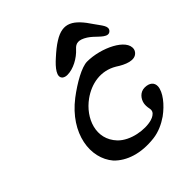

<svg xmlns="http://www.w3.org/2000/svg" viewBox="-307 -1407 1645 1645"><g transform="rotate(-45 515.5 -584.0)"><path d="M230 -88C309 -6 439 40 607 20C675 12 740 -18 795 -56C879 -117 946 -202 950 -267C952 -311 921 -341 862 -341C806 -341 771 -295 762 -252C758 -231 759 -209 764 -186C771 -155 759 -137 738 -123C729 -117 716 -110 701 -106C612 -80 456 -103 376 -186C247 -322 319 -511 460 -612C562 -685 694 -713 815 -641C883 -596 972 -557 1016 -611C1023 -619 1027 -628 1029 -637C1052 -746 837 -847 671 -847C605 -847 484 -779 379 -699C133 -509 100 -239 230 -88ZM680 -990C712 -1026 749 -1034 816 -992C829 -984 842 -973 856 -961C897 -925 952 -856 991 -897C1023 -932 975 -978 939 -1032C840 -1182 757 -1237 621 -1151C585 -1129 547 -1098 504 -1059C441 -1003 385 -936 425 -899C437 -889 454 -885 471 -885C542 -885 626 -930 680 -990Z"/></g></svg>

Font: Venom Sans
Style: BdObl
Weight: 700
Version: Version 1.001